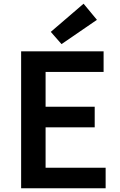

<svg xmlns="http://www.w3.org/2000/svg" viewBox="-20 -1016 648 1036"><path d="M94 0V-739H539V-628H226V-440H491V-329H226V-111H550V0ZM312 -778 254 -844 431 -996 503 -909Z"/></svg>

Font: Noto Sans HK Thin SemiBold
Style: Regular
Weight: 600
Version: Version 2.004-H2;hotconv 1.0.118;makeotfexe 2.5.65603